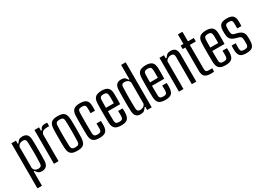

<svg xmlns="http://www.w3.org/2000/svg" viewBox="-5 -1775 4071 2951"><g transform="rotate(-30 2030.0 -300.0)"><path d="M55.5 200V-600H136.5V-545H150.5Q167.5 -576.5 189 -592Q210.5 -607.5 251.5 -607.5Q305.5 -607.5 333 -578Q360.5 -548.5 362.5 -481Q363.5 -450.5 364.2 -402.2Q365 -354 365 -300.5Q365 -247 364.2 -198.8Q363.5 -150.5 362.5 -119Q360.5 -52 331.2 -22.2Q302 7.5 248 7.5Q214 7.5 191.5 -7.2Q169 -22 150.5 -55.5H136.5V200ZM221 -53.5Q251 -53.5 266 -67.5Q281 -81.5 282 -113.5Q284.5 -175.5 285.2 -224.2Q286 -273 285.8 -315.2Q285.5 -357.5 284.5 -399.2Q283.5 -441 282 -488.5Q281 -519.5 268 -533.2Q255 -547 224.5 -547Q192.5 -547 170 -532.5Q147.5 -518 136.5 -488.5V-112Q148.5 -79.5 168.5 -66.5Q188.5 -53.5 221 -53.5Z M464.5 0V-600H546V-540.5H563Q572 -574.5 593.8 -588.5Q615.5 -602.5 652 -602.5Q661.5 -602.5 670.8 -601.5Q680 -600.5 689.5 -600.5V-538H653Q607.5 -538 581.5 -523.5Q555.5 -509 546 -472V0Z M878 7.5Q824 7.5 791.5 -6.8Q759 -21 743.8 -52Q728.5 -83 726.5 -133Q725 -163.5 724.2 -205.2Q723.5 -247 723.5 -293Q723.5 -339 724.2 -384.2Q725 -429.5 726.5 -466.5Q729 -518 744.2 -548.8Q759.5 -579.5 791.8 -593.5Q824 -607.5 878 -607.5Q933 -607.5 965 -593.2Q997 -579 1011.8 -548Q1026.5 -517 1029 -466.5Q1030.5 -432.5 1031.2 -390.5Q1032 -348.5 1032 -303.8Q1032 -259 1031.2 -215Q1030.5 -171 1029 -133Q1026.5 -83 1011.5 -52Q996.5 -21 964.5 -6.8Q932.5 7.5 878 7.5ZM878 -54.5Q917.5 -54.5 933 -69.5Q948.5 -84.5 949.5 -116.5Q951 -162 952 -207.2Q953 -252.5 953.2 -298.2Q953.5 -344 952.5 -390.5Q951.5 -437 949.5 -484Q948.5 -517.5 932.5 -531.5Q916.5 -545.5 878 -545.5Q839.5 -545.5 823 -530.8Q806.5 -516 805.5 -482.5Q804 -442.5 803 -398Q802 -353.5 802 -306.5Q802 -259.5 802.8 -211.8Q803.5 -164 805.5 -118Q807 -84 823.2 -69.2Q839.5 -54.5 878 -54.5Z M1340 -391.5Q1341 -408 1341 -424.5Q1341 -441 1341 -457Q1341 -473 1340.5 -486.5Q1340 -519.5 1324.5 -532.5Q1309 -545.5 1272.5 -545.5Q1235.5 -545.5 1220.2 -532.2Q1205 -519 1204 -486Q1202.5 -439.5 1202 -394Q1201.5 -348.5 1201.5 -302.5Q1201.5 -256.5 1202 -210Q1202.5 -163.5 1204 -115Q1205 -81 1221.2 -67.8Q1237.5 -54.5 1273 -54.5Q1309.5 -54.5 1324.8 -68Q1340 -81.5 1340.5 -115.5Q1341 -136.5 1341 -158.5Q1341 -180.5 1340 -210H1418.5Q1420 -192 1420.2 -166.2Q1420.5 -140.5 1419.5 -123Q1417 -53.5 1383.2 -23Q1349.5 7.5 1273 7.5Q1194.5 7.5 1160.5 -23.2Q1126.5 -54 1123.5 -123Q1122.5 -159 1121.8 -203.8Q1121 -248.5 1121 -296.5Q1121 -344.5 1121.5 -390.8Q1122 -437 1123.5 -476Q1127 -546.5 1161.5 -577Q1196 -607.5 1272.5 -607.5Q1349.5 -607.5 1383.8 -577.5Q1418 -547.5 1419.5 -478.5Q1420.5 -458 1420.2 -434.5Q1420 -411 1418.5 -391.5Z M1659.5 7.5Q1580.5 7.5 1546.2 -23.5Q1512 -54.5 1508.5 -123.5Q1507.5 -159.5 1506.8 -204.2Q1506 -249 1506 -296.8Q1506 -344.5 1506.5 -390.5Q1507 -436.5 1508.5 -475.5Q1512 -546.5 1547.2 -577Q1582.5 -607.5 1658.5 -607.5Q1735 -607.5 1768.5 -576.5Q1802 -545.5 1805 -479Q1805.5 -467.5 1805.8 -435.2Q1806 -403 1805.8 -362.2Q1805.5 -321.5 1804 -284.5H1586.5Q1586.5 -243 1587.2 -200.8Q1588 -158.5 1588.5 -115Q1589.5 -81 1606 -68Q1622.5 -55 1658 -55Q1693.5 -55 1708.8 -68Q1724 -81 1725.5 -115Q1726.5 -130 1726.2 -156Q1726 -182 1724.5 -210H1804Q1805 -193 1805.5 -166.2Q1806 -139.5 1805 -123.5Q1801.5 -53.5 1768.8 -23Q1736 7.5 1659.5 7.5ZM1586.5 -345.5H1726.5Q1727 -373.5 1727.2 -402.2Q1727.5 -431 1727 -453.8Q1726.5 -476.5 1725.5 -485.5Q1723.5 -519.5 1707.5 -532.8Q1691.5 -546 1658.5 -546Q1620.5 -546 1605 -531Q1589.5 -516 1588.5 -485.5Q1588 -451.5 1587.2 -416.2Q1586.5 -381 1586.5 -345.5Z M2002.5 7.5Q1947.5 7.5 1921.2 -22.2Q1895 -52 1892.5 -119Q1891 -160 1890.5 -207.2Q1890 -254.5 1890.2 -302.8Q1890.5 -351 1891 -397Q1891.5 -443 1892.5 -481Q1894.5 -550 1923.2 -578.8Q1952 -607.5 2004.5 -607.5Q2043 -607.5 2065.5 -592Q2088 -576.5 2104.5 -545H2118.5V-800H2199.5V0H2118.5V-55.5H2103.5Q2086.5 -24.5 2063.8 -8.5Q2041 7.5 2002.5 7.5ZM2030.5 -53.5Q2060.5 -53.5 2084 -67.5Q2107.5 -81.5 2118.5 -112V-488.5Q2107.5 -519 2084 -533Q2060.5 -547 2031 -547Q2000.5 -547 1987.5 -533.2Q1974.5 -519.5 1973.5 -488.5Q1971 -426.5 1970.2 -359.5Q1969.5 -292.5 1970.2 -229.5Q1971 -166.5 1972.5 -116Q1973.5 -81 1987.5 -67.2Q2001.5 -53.5 2030.5 -53.5Z M2441.5 7.5Q2362.5 7.5 2328.2 -23.5Q2294 -54.5 2290.5 -123.5Q2289.5 -159.5 2288.8 -204.2Q2288 -249 2288 -296.8Q2288 -344.5 2288.5 -390.5Q2289 -436.5 2290.5 -475.5Q2294 -546.5 2329.2 -577Q2364.5 -607.5 2440.5 -607.5Q2517 -607.5 2550.5 -576.5Q2584 -545.5 2587 -479Q2587.5 -467.5 2587.8 -435.2Q2588 -403 2587.8 -362.2Q2587.5 -321.5 2586 -284.5H2368.5Q2368.5 -243 2369.2 -200.8Q2370 -158.5 2370.5 -115Q2371.5 -81 2388 -68Q2404.5 -55 2440 -55Q2475.5 -55 2490.8 -68Q2506 -81 2507.5 -115Q2508.5 -130 2508.2 -156Q2508 -182 2506.5 -210H2586Q2587 -193 2587.5 -166.2Q2588 -139.5 2587 -123.5Q2583.5 -53.5 2550.8 -23Q2518 7.5 2441.5 7.5ZM2368.5 -345.5H2508.5Q2509 -373.5 2509.2 -402.2Q2509.5 -431 2509 -453.8Q2508.5 -476.5 2507.5 -485.5Q2505.5 -519.5 2489.5 -532.8Q2473.5 -546 2440.5 -546Q2402.5 -546 2387 -531Q2371.5 -516 2370.5 -485.5Q2370 -451.5 2369.2 -416.2Q2368.5 -381 2368.5 -345.5Z M2683 0V-600H2763V-545H2780.5Q2797.5 -576 2821 -591.8Q2844.5 -607.5 2881.5 -607.5Q2937 -607.5 2963.8 -577.5Q2990.5 -547.5 2991 -481V0H2911.5V-487Q2911 -519 2897 -533Q2883 -547 2852.5 -547Q2823.5 -547 2798.2 -531.5Q2773 -516 2763 -488.5V0Z M3252.5 7.5Q3172 7.5 3139.5 -22.5Q3107 -52.5 3107 -124.5L3106.5 -538H3059.5V-600H3109V-770H3189V-600H3293V-538H3186.5L3187 -115.5Q3187 -79.5 3200.2 -66.8Q3213.5 -54 3254 -54Q3269 -54 3279.8 -54.8Q3290.5 -55.5 3305 -57V2.5Q3293 4.5 3280.2 6Q3267.5 7.5 3252.5 7.5Z M3511.5 7.5Q3432.5 7.5 3398.2 -23.5Q3364 -54.5 3360.5 -123.5Q3359.5 -159.5 3358.8 -204.2Q3358 -249 3358 -296.8Q3358 -344.5 3358.5 -390.5Q3359 -436.5 3360.5 -475.5Q3364 -546.5 3399.2 -577Q3434.5 -607.5 3510.5 -607.5Q3587 -607.5 3620.5 -576.5Q3654 -545.5 3657 -479Q3657.5 -467.5 3657.8 -435.2Q3658 -403 3657.8 -362.2Q3657.5 -321.5 3656 -284.5H3438.5Q3438.5 -243 3439.2 -200.8Q3440 -158.5 3440.5 -115Q3441.5 -81 3458 -68Q3474.5 -55 3510 -55Q3545.5 -55 3560.8 -68Q3576 -81 3577.5 -115Q3578.5 -130 3578.2 -156Q3578 -182 3576.5 -210H3656Q3657 -193 3657.5 -166.2Q3658 -139.5 3657 -123.5Q3653.5 -53.5 3620.8 -23Q3588 7.5 3511.5 7.5ZM3438.5 -345.5H3578.5Q3579 -373.5 3579.2 -402.2Q3579.5 -431 3579 -453.8Q3578.5 -476.5 3577.5 -485.5Q3575.5 -519.5 3559.5 -532.8Q3543.5 -546 3510.5 -546Q3472.5 -546 3457 -531Q3441.5 -516 3440.5 -485.5Q3440 -451.5 3439.2 -416.2Q3438.5 -381 3438.5 -345.5Z M3875.5 7.5Q3800 7.5 3769.8 -23Q3739.5 -53.5 3736.5 -123Q3736 -145.5 3736.2 -166Q3736.5 -186.5 3737.5 -208.5H3810Q3808.5 -178 3808.8 -155Q3809 -132 3809 -115Q3809.5 -81 3824.8 -67.8Q3840 -54.5 3875.5 -54.5Q3913.5 -54.5 3930 -67.8Q3946.5 -81 3947.5 -115.5Q3948 -130 3948 -140.5Q3948 -151 3948 -160.8Q3948 -170.5 3947.5 -182.5Q3946.5 -218 3937.5 -234.8Q3928.5 -251.5 3900 -260.5L3845 -276Q3805.5 -287.5 3782 -304.8Q3758.5 -322 3747.8 -349.8Q3737 -377.5 3735.5 -421.5Q3735 -439.5 3735 -451.2Q3735 -463 3735.5 -476Q3737.5 -546 3769.2 -576.8Q3801 -607.5 3880 -607.5Q3954.5 -607.5 3985.8 -577.8Q4017 -548 4019.5 -477Q4019.5 -466.5 4019.5 -438.8Q4019.5 -411 4017.5 -393H3943.5Q3944.5 -409 3944.5 -426.5Q3944.5 -444 3944.5 -459.8Q3944.5 -475.5 3944 -486.5Q3943.5 -520 3929.8 -532.8Q3916 -545.5 3880 -545.5Q3844 -545.5 3829.8 -532.8Q3815.5 -520 3814.5 -486Q3814.5 -477 3814 -462Q3813.5 -447 3813.5 -429.5Q3814.5 -394 3822.5 -372.5Q3830.5 -351 3862 -342L3914 -328.5Q3970 -314 3996.5 -281.8Q4023 -249.5 4023 -185Q4023 -167 4023 -153.2Q4023 -139.5 4022 -121Q4020 -52.5 3987.8 -22.5Q3955.5 7.5 3875.5 7.5Z"/></g></svg>

Font: Big Shoulders Text Thin
Style: Regular
Weight: 400
Version: Version 2.002